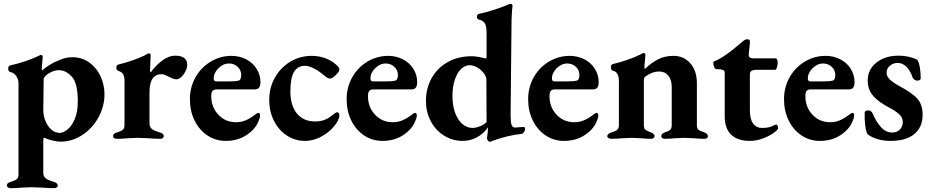

<svg xmlns="http://www.w3.org/2000/svg" viewBox="-20 -725 4886 1007"><path d="M16 248Q16 240 21.5 235.5Q27 231 39 228Q61 221 69 213.5Q77 206 77 190V-289Q77 -308 65.5 -325.5Q54 -343 35 -347Q29 -349 26 -352.5Q23 -356 23 -365Q23 -379 34 -382Q70 -390 110 -403Q150 -416 178 -430Q181 -431 186.5 -434Q192 -437 195 -437Q204 -437 204 -425L202 -403Q199 -367 199 -367Q199 -357 201 -355Q212 -367 238.5 -383.5Q265 -400 297.5 -412.5Q330 -425 359 -425Q410 -425 448.5 -397Q487 -369 507.5 -324.5Q528 -280 528 -230Q528 -168 497 -110.5Q466 -53 412.5 -17.5Q359 18 297 18Q280 18 255 12Q230 6 211 -3Q207 -3 207 15V181Q207 200 219.5 210Q232 220 261 228Q283 235 283 248Q283 254 277.5 258Q272 262 266 262Q234 262 202 259Q160 257 145 257Q128 257 94 259Q67 262 36 262Q28 262 22 258Q16 254 16 248ZM388 -194Q388 -289 356.5 -323Q325 -357 289 -357Q271 -357 252.5 -349Q234 -341 221.5 -329.5Q209 -318 209 -310L207 -146Q207 -121 217.5 -93Q228 -65 248 -46.5Q268 -28 294 -28Q311 -28 333 -45Q355 -62 371.5 -99Q388 -136 388 -194Z M573 -11Q573 -19 578.5 -23.5Q584 -28 596 -31Q618 -38 625.5 -46Q633 -54 633 -69V-299Q633 -322 626.5 -334.5Q620 -347 603 -352Q590 -356 590 -370Q590 -384 602 -387Q634 -394 672.5 -407.5Q711 -421 738 -434Q753 -445 761 -445Q770 -445 770 -434L767 -355Q767 -346 771 -346Q797 -382 831 -407.5Q865 -433 898 -433Q931 -433 946.5 -420.5Q962 -408 962 -386Q962 -362 943.5 -335.5Q925 -309 904 -309Q891 -309 865 -323Q861 -325 848.5 -330.5Q836 -336 828 -336Q764 -336 764 -241V-78Q764 -59 776 -49Q788 -39 817 -31Q839 -25 839 -11Q839 -5 834 -1Q829 3 822 3Q790 3 758 0Q718 -2 702 -2Q685 -2 651 0Q624 3 593 3Q584 3 578.5 -0.5Q573 -4 573 -11Z M976 -205Q976 -267 1005 -319Q1034 -371 1084.5 -401.5Q1135 -432 1194 -432Q1236 -432 1271 -414Q1306 -396 1326 -364Q1346 -332 1346 -294Q1346 -274 1338.5 -265Q1331 -256 1315 -256H1115Q1101 -256 1094.5 -248Q1088 -240 1088 -221Q1088 -163 1125 -123.5Q1162 -84 1218 -84Q1246 -84 1270 -94.5Q1294 -105 1320 -125Q1330 -133 1334 -133Q1344 -133 1344 -120Q1344 -107 1336 -90Q1320 -48 1273.5 -17Q1227 14 1164 14Q1111 14 1068 -14.5Q1025 -43 1000.5 -93Q976 -143 976 -205ZM1175 -298Q1198 -298 1211 -299Q1224 -300 1234 -303Q1239 -305 1242 -313Q1245 -321 1245 -331Q1245 -357 1226.5 -374.5Q1208 -392 1181 -392Q1150 -392 1125 -366.5Q1100 -341 1101 -312Q1101 -298 1115 -298Z M1392 -201Q1392 -265 1421.5 -317.5Q1451 -370 1502 -401Q1553 -432 1615 -432Q1655 -432 1690.5 -418Q1726 -404 1751 -378Q1760 -369 1760 -360Q1760 -350 1741.5 -331.5Q1723 -313 1712 -313Q1703 -313 1696.5 -317Q1690 -321 1678 -331Q1652 -353 1625.5 -366.5Q1599 -380 1580 -380Q1541 -380 1522 -348Q1503 -316 1503 -246Q1503 -172 1537 -130Q1571 -88 1633 -88Q1662 -88 1684 -97Q1706 -106 1731 -127Q1734 -129 1739 -132.5Q1744 -136 1748 -136Q1760 -136 1760 -120Q1760 -108 1752 -92Q1741 -70 1715.5 -45Q1690 -20 1654 -3Q1618 14 1579 14Q1527 14 1484 -14.5Q1441 -43 1416.5 -92Q1392 -141 1392 -201Z M1798 -205Q1798 -267 1827 -319Q1856 -371 1906.5 -401.5Q1957 -432 2016 -432Q2058 -432 2093 -414Q2128 -396 2148 -364Q2168 -332 2168 -294Q2168 -274 2160.5 -265Q2153 -256 2137 -256H1937Q1923 -256 1916.5 -248Q1910 -240 1910 -221Q1910 -163 1947 -123.5Q1984 -84 2040 -84Q2068 -84 2092 -94.5Q2116 -105 2142 -125Q2152 -133 2156 -133Q2166 -133 2166 -120Q2166 -107 2158 -90Q2142 -48 2095.5 -17Q2049 14 1986 14Q1933 14 1890 -14.5Q1847 -43 1822.5 -93Q1798 -143 1798 -205ZM1997 -298Q2020 -298 2033 -299Q2046 -300 2056 -303Q2061 -305 2064 -313Q2067 -321 2067 -331Q2067 -357 2048.5 -374.5Q2030 -392 2003 -392Q1972 -392 1947 -366.5Q1922 -341 1923 -312Q1923 -298 1937 -298Z M2724 -59Q2730 -59 2732 -57Q2734 -55 2734 -49Q2734 -41 2728 -32Q2722 -23 2717 -23Q2642 -15 2565 13Q2553 19 2548 19Q2545 19 2539.5 12.5Q2534 6 2534 2Q2539 -33 2539 -51V-57Q2518 -25 2482.5 -5.5Q2447 14 2407 14Q2353 14 2308.5 -14Q2264 -42 2239 -90Q2214 -138 2214 -195Q2214 -262 2244 -315.5Q2274 -369 2328.5 -399.5Q2383 -430 2453 -430Q2481 -430 2515 -421L2528 -418Q2532 -418 2532 -431V-550Q2532 -586 2523.5 -601.5Q2515 -617 2493 -622Q2481 -625 2481 -637Q2481 -650 2492 -652Q2528 -660 2567.5 -672.5Q2607 -685 2633 -696Q2653 -705 2657 -705Q2668 -705 2668 -693Q2667 -689 2665.5 -669.5Q2664 -650 2663 -624L2658 -120Q2658 -85 2663 -70.5Q2668 -56 2681 -56L2720 -59ZM2668 -693ZM2532 -85 2531 -306Q2531 -323 2517.5 -341Q2504 -359 2483.5 -371Q2463 -383 2443 -383Q2419 -383 2398.5 -363.5Q2378 -344 2365.5 -307Q2353 -270 2353 -222Q2353 -170 2367.5 -132Q2382 -94 2406 -74Q2430 -54 2458 -54Q2475 -54 2497 -62.5Q2519 -71 2532 -85Z M2750 -205Q2750 -267 2779 -319Q2808 -371 2858.5 -401.5Q2909 -432 2968 -432Q3010 -432 3045 -414Q3080 -396 3100 -364Q3120 -332 3120 -294Q3120 -274 3112.5 -265Q3105 -256 3089 -256H2889Q2875 -256 2868.5 -248Q2862 -240 2862 -221Q2862 -163 2899 -123.5Q2936 -84 2992 -84Q3020 -84 3044 -94.5Q3068 -105 3094 -125Q3104 -133 3108 -133Q3118 -133 3118 -120Q3118 -107 3110 -90Q3094 -48 3047.5 -17Q3001 14 2938 14Q2885 14 2842 -14.5Q2799 -43 2774.5 -93Q2750 -143 2750 -205ZM2949 -298Q2972 -298 2985 -299Q2998 -300 3008 -303Q3013 -305 3016 -313Q3019 -321 3019 -331Q3019 -357 3000.5 -374.5Q2982 -392 2955 -392Q2924 -392 2899 -366.5Q2874 -341 2875 -312Q2875 -298 2889 -298Z M3165 -11Q3165 -23 3188 -31Q3208 -37 3217 -44Q3226 -51 3226 -69V-298Q3226 -348 3195 -354Q3184 -356 3184 -372Q3184 -386 3194 -389Q3229 -397 3270 -411Q3311 -425 3338 -439Q3351 -447 3356 -447Q3365 -447 3365 -435L3363 -415Q3360 -379 3360 -378Q3360 -365 3362 -363Q3399 -398 3433.5 -415Q3468 -432 3512 -432Q3566 -432 3600.5 -393Q3635 -354 3635 -289V-69Q3635 -51 3644 -44Q3653 -37 3673 -31Q3693 -24 3693 -11Q3693 -5 3688 -1Q3683 3 3676 3Q3646 3 3619 0Q3587 -2 3570 -2Q3553 -2 3521 0Q3496 3 3465 3Q3458 3 3453 -1Q3448 -5 3448 -11Q3448 -24 3468 -31Q3487 -37 3495 -44Q3503 -51 3503 -69V-268Q3503 -306 3486 -327.5Q3469 -349 3439 -350Q3418 -350 3401 -343.5Q3384 -337 3365 -324Q3357 -317 3357 -305V-69Q3357 -51 3365 -44.5Q3373 -38 3393 -31Q3413 -24 3413 -11Q3413 -5 3408 -1Q3403 3 3396 3Q3366 3 3342 0Q3310 -2 3294 -2Q3277 -2 3243 0Q3216 3 3185 3Q3178 3 3171.5 -1Q3165 -5 3165 -11Z M3781 -114V-344Q3781 -353 3774 -357Q3767 -361 3750 -362H3737Q3731 -362 3726 -373Q3721 -384 3721 -394Q3721 -401 3727 -404Q3777 -422 3873 -506Q3875 -508 3880 -511.5Q3885 -515 3889 -517Q3893 -519 3898 -519Q3908 -519 3911 -515Q3914 -511 3913 -499L3907 -440V-436Q3907 -419 3931 -419H4050Q4053 -419 4056 -412Q4059 -405 4059 -399Q4059 -384 4055 -371.5Q4051 -359 4046 -359H3953Q3930 -359 3921.5 -353.5Q3913 -348 3913 -334V-145Q3913 -100 3930 -77Q3947 -54 3977 -54Q4000 -54 4012.5 -57.5Q4025 -61 4033.5 -65Q4042 -69 4044 -70Q4048 -72 4050 -72Q4055 -72 4058 -66.5Q4061 -61 4061 -52Q4061 -45 4038.5 -28.5Q4016 -12 3982 1Q3948 14 3913 14Q3848 14 3814.5 -19Q3781 -52 3781 -114Z M4092 -205Q4092 -267 4121 -319Q4150 -371 4200.5 -401.5Q4251 -432 4310 -432Q4352 -432 4387 -414Q4422 -396 4442 -364Q4462 -332 4462 -294Q4462 -274 4454.5 -265Q4447 -256 4431 -256H4231Q4217 -256 4210.5 -248Q4204 -240 4204 -221Q4204 -163 4241 -123.5Q4278 -84 4334 -84Q4362 -84 4386 -94.5Q4410 -105 4436 -125Q4446 -133 4450 -133Q4460 -133 4460 -120Q4460 -107 4452 -90Q4436 -48 4389.5 -17Q4343 14 4280 14Q4227 14 4184 -14.5Q4141 -43 4116.5 -93Q4092 -143 4092 -205ZM4291 -298Q4314 -298 4327 -299Q4340 -300 4350 -303Q4355 -305 4358 -313Q4361 -321 4361 -331Q4361 -357 4342.5 -374.5Q4324 -392 4297 -392Q4266 -392 4241 -366.5Q4216 -341 4217 -312Q4217 -298 4231 -298Z M4531 -20Q4522 -34 4518 -65.5Q4514 -97 4515 -134Q4515 -146 4535 -146Q4542 -146 4548 -141.5Q4554 -137 4556 -131Q4577 -83 4602 -56.5Q4627 -30 4660 -30Q4685 -30 4700 -46Q4715 -62 4715 -84Q4715 -108 4697 -125Q4679 -142 4645 -160Q4592 -187 4561.5 -220Q4531 -253 4531 -303Q4531 -361 4577 -397Q4623 -433 4692 -433Q4722 -433 4750.5 -426Q4779 -419 4791 -411Q4799 -401 4804 -373.5Q4809 -346 4809 -313Q4809 -308 4803.5 -305Q4798 -302 4791 -302Q4784 -302 4776.5 -307Q4769 -312 4767 -317Q4754 -356 4733.5 -375.5Q4713 -395 4688 -395Q4665 -395 4647.5 -380.5Q4630 -366 4630 -343Q4630 -324 4647.5 -307.5Q4665 -291 4698 -273Q4766 -237 4792.5 -206Q4819 -175 4819 -124Q4819 -58 4775.5 -22Q4732 14 4651 14Q4579 14 4531 -20Z"/></svg>

Font: EB Garamond
Style: Bold
Weight: 700
Designer: Georg Duffner and Octavio Pardo
Foundry: Georg Duffner
Version: Version 1.000; ttfautohint (v1.6)